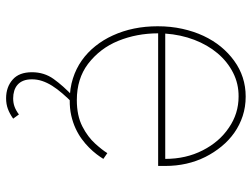

<svg xmlns="http://www.w3.org/2000/svg" viewBox="-116 -478 810 617"><g transform="rotate(90 288.5 -169.0)"><path d="M63.9 0ZM301.1 11.4Q263.5 11.4 231.7 1.2Q199.9 -8.9 173.8 -27.3Q147.7 -45.8 127.5 -71.2Q107.2 -96.6 93.4 -127.1Q63.9 -191.4 63.9 -271.3Q63.9 -313.2 72.1 -350.3Q80.3 -387.4 94.8 -418.5Q109.4 -449.6 129.6 -474.3Q149.9 -498.9 174.4 -516.7Q225.5 -554 289.8 -554Q323.2 -554 352.3 -544.4Q381.4 -534.8 405.9 -517.6Q430.4 -500.4 449.9 -476.6Q469.5 -452.8 483.7 -424.7Q512.8 -366.5 512.8 -295.5V-272.7H86.6Q86.6 -204.2 110.8 -144.5Q134.6 -85.9 185 -47.2Q232.6 -11.4 301.1 -11.4Q351.2 -11.4 385.7 -29.1Q403.1 -38 416.7 -48.3Q430.4 -58.6 440.7 -70Q461.3 -92.7 471.6 -109.4L490.1 -96.6Q484 -86.6 475 -74.8Q465.9 -62.9 453.8 -50.8Q441.8 -38.7 426.3 -27.3Q410.9 -16 392 -7.3Q373.2 1.4 350.5 6.6Q327.8 11.7 301.1 11.4ZM490.1 -295.5Q490.1 -362.2 462.7 -415.8Q435.4 -469.5 389.9 -500Q344.8 -531.2 289.8 -531.2Q248.6 -531.6 213.1 -513.5Q177.6 -495.4 150.7 -463.6Q123.9 -431.8 107.4 -388.7Q90.9 -345.5 87.4 -295.5ZM295.5 215.9Q258.9 215.9 235.1 194.6Q211.6 174 211.6 132.8Q211.6 93.4 233.3 63.2Q244.3 47.9 258.3 32.1Q272.4 16.3 289.8 0H312.5Q294.4 18.1 279.8 35Q265.3 51.8 255.1 68Q245 84.2 239.7 100.1Q234.4 116.1 234.4 132.8Q234.4 149.1 239 160.5Q243.6 171.9 252 179.2Q260.3 186.4 271.5 189.8Q282.7 193.2 295.5 193.2Q310.4 193.2 322.4 188.7Q334.5 184.3 347.3 174.7L360.8 193.2Q344.8 204.5 329.4 210.2Q313.9 215.9 295.5 215.9Z"/></g></svg>

Font: Linik Sans Thin
Style: Regular
Weight: 100
Designer: Fonts by Rasmus Andersson / Changes by Cristiano Sobral with parts from Marc Monis
Foundry: rsms
Version: Version 3.020; ttfautohint (v1.6)